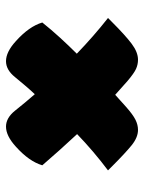

<svg xmlns="http://www.w3.org/2000/svg" viewBox="60 -632 480 640"><g transform="rotate(-90 300.0 -312.0)"><path d="M52 -192Q84 -216 114.5 -242Q145 -268 173 -295Q118 -354 69 -411Q82 -455 131 -499Q167 -532 198 -532Q227 -532 251 -502Q278 -468 306 -436Q321 -452 335 -468.5Q349 -485 363 -502Q387 -532 416 -532Q447 -532 483 -499Q532 -455 545 -411Q521 -381 494.5 -352Q468 -323 441 -296Q499 -240 560 -192L547 -179Q502 -134 474 -113Q446 -92 421 -92Q405 -92 390.5 -98.5Q376 -105 350 -127Q327 -147 304 -168Q294 -159 284 -150Q274 -141 264 -132Q238 -109 221 -100.5Q204 -92 187 -92Q162 -92 136 -113Q110 -134 65 -179Z"/></g></svg>

Font: Recursive Sn Csl St XBk
Style: Regular
Weight: 1000
Version: Version 1.079;hotconv 1.0.112;makeotfexe 2.5.65598; ttfautoh